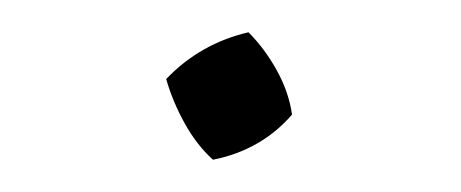

<svg xmlns="http://www.w3.org/2000/svg" viewBox="-20 -336 286 119"><path d="M112 -237Q102 -246 94.5 -259.5Q87 -273 83 -287Q104 -309 134 -316Q144 -306 151.5 -292.5Q159 -279 161 -265Q142 -243 112 -237Z"/></svg>

Font: Piazzolla SC ExtraLight
Style: Regular
Weight: 200
Designer: Juan Pablo del Peral
Foundry: Huerta Tipografica
Version: Version 1.330